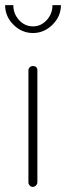

<svg xmlns="http://www.w3.org/2000/svg" viewBox="-43 -730 258 750"><path d="M85 -472Q103 -472 103 -455V-18Q103 -11 97.5 -5.5Q92 0 85 0Q78 0 73 -5.5Q68 -11 68 -18V-455Q68 -462 73 -467Q78 -472 85 -472ZM162 -710H195Q195 -666 162 -633.5Q129 -601 86 -601Q42 -601 9.5 -633.5Q-23 -666 -23 -710H9Q9 -676 31.5 -651.5Q54 -627 86 -627Q117 -627 139.5 -651.5Q162 -676 162 -710Z"/></svg>

Font: Dosis
Style: ExtraLight
Weight: 250
Designer: Edgar Tolentino, Pablo Impallari, Igino Marini
Foundry: Edgar Tolentino, Pablo Impallari, Igino Marini
Version: Version 1.007